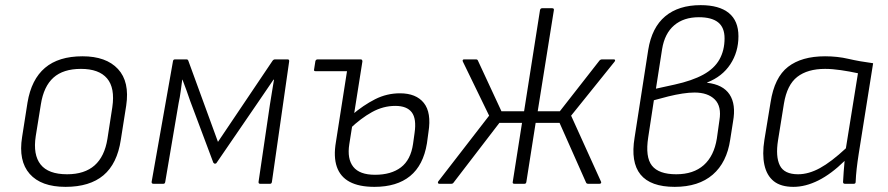

<svg xmlns="http://www.w3.org/2000/svg" viewBox="-20 -715 3454 747"><path d="M235 12Q140 12 95.5 -38.5Q51 -89 66 -182L87 -316Q102 -406 155 -451Q208 -496 301 -496Q393 -496 439 -446.5Q485 -397 471 -304L450 -171Q436 -78 382.5 -33Q329 12 235 12ZM241 -37Q309 -37 348 -71.5Q387 -106 398 -175L417 -298Q428 -373 396.5 -410Q365 -447 295 -447Q226 -447 188 -413Q150 -379 139 -309L119 -185Q108 -113 138 -75Q168 -37 241 -37Z M577 0Q569 0 570 -8L653 -477Q654 -484 661 -484H706Q711 -484 713 -478L828 -163L1040 -478Q1044 -484 1050 -484H1099Q1106 -484 1105 -476L1038 -8Q1037 0 1031 0H992Q985 0 986 -8L1030 -307Q1034 -332 1038 -356.5Q1042 -381 1046 -405H1044Q1029 -383 1014 -361Q999 -339 984 -317L823 -82Q821 -78 816 -78Q815 -78 813.5 -79Q812 -80 810 -82L720 -322Q713 -343 705.5 -363.5Q698 -384 690 -405H689Q686 -383 683 -360Q680 -337 675 -314L623 -8Q622 0 616 0Z M1208 -438Q1200 -438 1202 -445L1207 -477Q1209 -484 1216 -484H1359L1352 -438ZM1437 12Q1377 12 1340.5 -7.5Q1304 -27 1290.5 -66Q1277 -105 1287 -163L1336 -476Q1338 -484 1344 -484H1383Q1390 -484 1390 -476L1339 -154Q1330 -97 1354.5 -66Q1379 -35 1439 -35Q1502 -35 1540 -64Q1578 -93 1587 -155L1593 -198Q1601 -253 1582 -278Q1563 -303 1518 -303Q1471 -303 1427.5 -279Q1384 -255 1340 -213L1348 -267Q1394 -306 1439.5 -329Q1485 -352 1536 -352Q1599 -352 1629 -314.5Q1659 -277 1647 -201L1641 -157Q1627 -72 1575.5 -30Q1524 12 1437 12Z M1689 0Q1685 0 1684 -3Q1683 -6 1685 -9L1883 -265L1781 -475Q1779 -479 1780.5 -481.5Q1782 -484 1785 -484H1832Q1838 -484 1840 -478L1931 -282H2019L2081 -676Q2083 -683 2089 -683H2128Q2136 -683 2135 -676L2072 -282H2158L2312 -479Q2316 -484 2323 -484H2368Q2372 -484 2373 -481.5Q2374 -479 2371 -475L2202 -265L2318 -9Q2320 -6 2318.5 -3Q2317 0 2313 0H2268Q2262 0 2260 -5L2157 -237H2064L2028 -8Q2027 0 2021 0H1981Q1973 0 1975 -8L2011 -237H1923L1745 -5Q1742 0 1736 0Z M2605 12Q2511 12 2472 -36Q2433 -84 2449 -180L2502 -521Q2516 -608 2568 -651.5Q2620 -695 2706 -695Q2778 -695 2815.5 -664.5Q2853 -634 2853 -574Q2853 -513 2821.5 -465Q2790 -417 2731 -394V-393Q2793 -386 2818.5 -347.5Q2844 -309 2832 -242L2821 -172Q2808 -83 2753 -35.5Q2698 12 2605 12ZM2611 -37Q2678 -37 2718 -72.5Q2758 -108 2769 -176L2779 -247Q2788 -301 2761 -328Q2734 -355 2682 -355Q2661 -355 2635 -351Q2609 -347 2580.5 -340Q2552 -333 2524 -325L2502 -181Q2490 -104 2516.5 -70.5Q2543 -37 2611 -37ZM2532 -370 2605 -386Q2673 -401 2716 -424.5Q2759 -448 2779 -483.5Q2799 -519 2799 -566Q2799 -608 2774 -628Q2749 -648 2699 -648Q2640 -648 2603 -616.5Q2566 -585 2556 -524Z M3067 12Q3018 12 2990.5 -10Q2963 -32 2954 -73.5Q2945 -115 2954 -171L2978 -317Q2993 -414 3046 -455Q3099 -496 3190 -496Q3238 -496 3281 -486Q3324 -476 3377 -469L3321 -117Q3316 -85 3313 -58.5Q3310 -32 3309 -7Q3309 0 3302 0H3267Q3260 0 3260 -7Q3261 -26 3262.5 -47Q3264 -68 3266 -89Q3214 -38 3164 -13Q3114 12 3067 12ZM3085 -37Q3126 -37 3170 -61Q3214 -85 3271 -138L3318 -430Q3286 -437 3252 -442Q3218 -447 3190 -447Q3122 -447 3082 -416Q3042 -385 3030 -312L3007 -169Q2997 -106 3014 -71.5Q3031 -37 3085 -37Z"/></svg>

Font: Sofia Sans Light
Style: Italic
Weight: 300
Italic angle: -9°
Version: Version 4.100-B